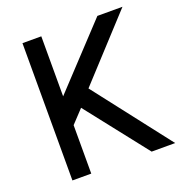

<svg xmlns="http://www.w3.org/2000/svg" viewBox="-127 -810 870 920"><g transform="rotate(-20 308.5 -350.0)"><path d="M87 0H183V-247L245 -313L491 0H611L310 -388L597 -700H469L183 -394V-700H87Z"/></g></svg>

Font: Unageo
Style: Medium
Weight: 500
Designer: Richard Sepsi
Foundry: Richard Sepsi
Version: Version 2.000